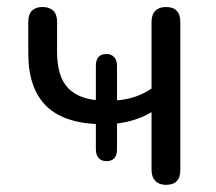

<svg xmlns="http://www.w3.org/2000/svg" viewBox="-20 -513 607 540"><path d="M447 6.9Q427.6 6.9 416.9 -4.2Q406.2 -15.4 406.2 -35.3V-197.6Q380 -181.8 349 -173.4Q318 -165.1 291.1 -164.1L309.1 -178.8V-93.5Q309.1 -59.8 279.3 -59.8Q265.2 -59.8 257.4 -68.6Q249.6 -77.4 249.6 -93.5V-178.8L272.7 -163.6Q163.8 -163.6 111.6 -213.4Q59.5 -263.2 59.5 -363.1V-452Q59.5 -472.4 69.9 -482.9Q80.3 -493.3 99.7 -493.3Q119.1 -493.3 129.8 -482.9Q140.5 -472.4 140.5 -452V-367.3Q140.5 -295.9 173.2 -263.6Q206 -231.3 270.5 -230.3L249.6 -219.5V-327.3Q249.6 -361.1 279.3 -361.1Q293 -361.1 301 -352.5Q309.1 -344 309.1 -327.3V-219.5L289.5 -229.9Q319.9 -229.9 349.4 -237.7Q378.9 -245.6 406.2 -263.9V-451.1Q406.2 -472 416.9 -482.6Q427.6 -493.3 447 -493.3Q466.8 -493.3 477 -482.6Q487.2 -472 487.2 -451.1V-35.3Q487.2 6.9 447 6.9Z"/></svg>

Font: Nunito ExtraLight
Style: Regular
Weight: 200
Designer: Vernon Adams
Foundry: Vernon Adams
Version: Version 3.602